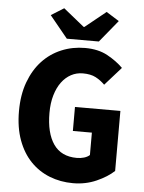

<svg xmlns="http://www.w3.org/2000/svg" viewBox="-58 -898 716 956"><g transform="rotate(5 300.0 -420.0)"><path d="M343 12Q280 12 225.5 -9.5Q171 -31 130.5 -73Q90 -115 67 -177.5Q44 -240 44 -322Q44 -404 67.5 -467.5Q91 -531 131.5 -574.5Q172 -618 227 -641Q282 -664 345 -664Q411 -664 457.5 -638.5Q504 -613 536 -581L455 -490Q434 -511 409 -524Q384 -537 345 -537Q313 -537 286 -522.5Q259 -508 239 -481Q219 -454 207.5 -415Q196 -376 196 -327Q196 -226 234.5 -170.5Q273 -115 351 -115Q370 -115 387 -120Q404 -125 415 -135V-247H320V-367H547V-67Q514 -36 460 -12Q406 12 343 12ZM250 -702 160 -812 224 -852 328 -768H332L436 -852L500 -812L410 -702Z"/></g></svg>

Font: Source Code Pro
Style: Bold
Weight: 700
Monospace: yes
Designer: Paul D. Hunt, Teo Tuominen
Foundry: Adobe Systems Incorporated
Version: Version 2.030;PS 1.000;hotconv 16.6.51;makeotf.lib2.5.65220